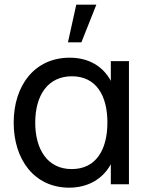

<svg xmlns="http://www.w3.org/2000/svg" viewBox="-20 -808 656 842"><path d="M314.5 -787.5 278 -622.5H337L402.5 -787.5ZM466 -453.5C431.5 -517.5 368.5 -555 286 -555C131 -555 40 -432.5 40 -270C40 -108.5 130.5 15 283.5 15C365.5 15 431 -23 466 -88V0H545.5V-540H466ZM294.5 -66.5C186 -66.5 134.5 -156 134.5 -270C134.5 -390.5 190 -473.5 295.5 -473.5C401 -473.5 451 -390 451 -270.5C451 -152 401.5 -66.5 294.5 -66.5Z"/></svg>

Font: Hauora Medium
Style: Regular
Weight: 500
Designer: Wayne Shih
Foundry: WCYS
Version: Version 1.001;hotconv 1.0.109;makeotfexe 2.5.65596